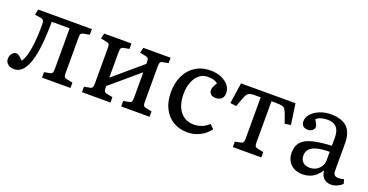

<svg xmlns="http://www.w3.org/2000/svg" viewBox="-29 -1030 2979 1553"><g transform="rotate(20 1460.5 -253.5)"><path d="M91.8 13.2Q59.6 13.2 38.3 -4.4Q17.1 -22 17.1 -47.9Q17.1 -65.9 23.9 -81.1Q30.8 -96.2 42.5 -105Q54.2 -113.8 66.9 -113.8Q79.1 -113.8 92 -105Q105 -96.2 127 -73.2Q134.8 -80.1 141.4 -94Q147.9 -107.9 154.8 -129.9Q161.6 -152.8 167.2 -181.9Q172.9 -210.9 176.5 -244.4Q180.2 -277.8 182.1 -315.4Q184.1 -353 184.1 -395Q184.1 -424.8 178 -436.5Q171.9 -448.2 153.8 -451.2L102.1 -459L111.8 -506.8H574.2V-458L524.9 -449.2Q508.8 -446.3 502.4 -438.7Q496.1 -431.2 496.1 -414.1V-100.1Q496.1 -77.1 501 -68.6Q505.9 -60.1 521 -57.1L574.2 -45.9V0H329.1V-46.9L377 -56.2Q393.1 -59.1 397.9 -68.6Q402.8 -78.1 402.8 -104V-451.2H249Q249 -412.1 247.6 -374Q246.1 -335.9 243.7 -301Q241.2 -266.1 237.5 -235.1Q233.9 -204.1 229 -179.2Q220.2 -131.3 207 -95.2Q193.8 -59.1 177 -35.2Q160.2 -11.2 138.9 1Q117.7 13.2 91.8 13.2Z M673.3 0V-46.9L721.7 -56.2Q737.8 -59.1 742.7 -68.6Q747.6 -78.1 747.6 -104V-407.2Q747.6 -430.2 742.7 -438.5Q737.8 -446.8 722.7 -450.2L669.4 -460.9L679.7 -506.8H914.6V-460L866.7 -451.2Q850.6 -448.2 845.7 -438.7Q840.8 -429.2 840.8 -402.8V-186L1084.5 -393.1V-407.2Q1084.5 -430.2 1079.6 -438.5Q1074.7 -446.8 1059.6 -450.2L1006.3 -460.9L1016.6 -506.8H1251.5V-460L1203.6 -451.2Q1187.5 -448.2 1182.6 -438.7Q1177.7 -429.2 1177.7 -402.8V-100.1Q1177.7 -77.1 1182.6 -68.6Q1187.5 -60.1 1202.6 -57.1L1255.4 -45.9V0H1010.7V-46.9L1058.6 -56.2Q1074.7 -59.1 1079.6 -68.6Q1084.5 -78.1 1084.5 -104V-320.8L840.8 -113.8V-100.1Q840.8 -77.1 845.7 -68.6Q850.6 -60.1 865.7 -57.1L918.5 -45.9V0Z M1585.4 14.2Q1513.7 14.2 1460.4 -17.8Q1407.2 -49.8 1378.2 -108.4Q1349.1 -167 1349.1 -247.1Q1349.1 -330.1 1379.6 -391.6Q1410.2 -453.1 1465.1 -487.1Q1520 -521 1593.3 -521Q1644 -521 1684.6 -503.9Q1725.1 -486.8 1748.8 -457.5Q1772.5 -428.2 1772.5 -390.1Q1772.5 -370.1 1764.4 -355.5Q1756.3 -340.8 1741.2 -333Q1726.1 -325.2 1706.1 -325.2Q1678.2 -325.2 1662.8 -338.1Q1647.5 -351.1 1647.5 -373Q1647.5 -385.3 1653.3 -400.1Q1659.2 -415 1675.3 -440.9Q1656.2 -455.1 1636.2 -460Q1616.2 -464.8 1585.4 -464.8Q1546.4 -464.8 1515.9 -439.9Q1485.4 -415 1467.8 -370.6Q1450.2 -326.2 1450.2 -268.1Q1450.2 -172.9 1493.2 -117.9Q1536.1 -63 1610.4 -63Q1648.4 -63 1681.4 -76.4Q1714.4 -89.8 1739.3 -115.2L1773.4 -80.1Q1741.2 -37.1 1691.4 -11.5Q1641.6 14.2 1585.4 14.2Z M1971.7 0V-46.9L2019.5 -56.2Q2035.6 -59.1 2040.8 -68.6Q2045.9 -78.1 2045.9 -104V-455.1H2009.8Q1981.9 -455.1 1965.3 -453.1Q1948.7 -451.2 1938.2 -442.6Q1927.7 -434.1 1919.2 -415Q1910.6 -396 1898.9 -362.8L1883.8 -320.8L1831.5 -328.1L1857.9 -506.8H2326.7L2352.5 -328.1L2300.8 -320.8L2284.7 -367.2Q2270.5 -409.2 2260.3 -427.5Q2250 -445.8 2231.4 -450.4Q2212.9 -455.1 2174.8 -455.1H2138.7V-100.1Q2138.7 -78.1 2143.8 -69.1Q2148.9 -60.1 2163.6 -57.1L2216.8 -45.9V0Z M2574.2 14.2Q2511.2 14.2 2472.7 -22.9Q2434.1 -60.1 2434.1 -121.1Q2434.1 -176.3 2461.7 -210.2Q2489.3 -244.1 2552.2 -261.5Q2615.2 -278.8 2721.2 -284.2V-352.1Q2721.2 -393.1 2709.7 -418.9Q2698.2 -444.8 2674.8 -457.5Q2651.4 -470.2 2613.3 -470.2Q2586.4 -470.2 2559.8 -461.7Q2533.2 -453.1 2521.5 -439.9Q2530.3 -424.8 2536.4 -413.8Q2542.5 -402.8 2544.9 -396Q2547.4 -389.2 2547.4 -383.8Q2547.4 -364.7 2531.7 -351.8Q2516.1 -338.9 2493.2 -338.9Q2466.3 -338.9 2451.4 -352.5Q2436.5 -366.2 2436.5 -391.1Q2436.5 -426.3 2462.9 -455.6Q2489.3 -484.9 2532.7 -502.9Q2576.2 -521 2627.4 -521Q2690.4 -521 2731.9 -501.5Q2773.4 -481.9 2793.9 -441.9Q2814.5 -401.9 2814.5 -340.8V-100.1Q2814.5 -78.1 2825.9 -67.1Q2837.4 -56.2 2859.4 -56.2Q2870.6 -56.2 2881.3 -58.1Q2892.1 -60.1 2906.2 -64L2916.5 -25.9Q2898.4 -8.8 2872.3 2.7Q2846.2 14.2 2824.2 14.2Q2781.2 14.2 2757.8 -8.3Q2734.4 -30.8 2729.5 -75.2Q2710.4 -45.4 2687.5 -25.6Q2664.6 -5.9 2636.5 4.2Q2608.4 14.2 2574.2 14.2ZM2612.3 -55.2Q2643.1 -55.2 2667.7 -69.1Q2692.4 -83 2706.8 -106.9Q2721.2 -130.9 2721.2 -161.1V-231.9Q2657.2 -231.9 2614.7 -220.9Q2572.3 -210 2551.8 -188Q2531.2 -166 2531.2 -131.8Q2531.2 -95.7 2553.2 -75.4Q2575.2 -55.2 2612.3 -55.2Z"/></g></svg>

Font: Literata
Style: Regular
Weight: 400
Designer: Latin by Veronika Burian and Jose Scaglione. Greek by Irene Vlachou. Cyrillic by Vera Evstafieva.
Foundry: TypeTogether
Version: Version 3.002